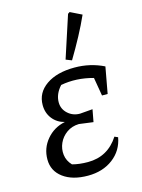

<svg xmlns="http://www.w3.org/2000/svg" viewBox="-115 -813 659 889"><g transform="rotate(-15 215.0 -369.0)"><path d="M195 8Q121 8 76.5 -25Q32 -58 32 -113Q32 -167 66.5 -208Q101 -249 155 -260Q119 -269 97.5 -296.5Q76 -324 76 -362Q76 -421 127 -456.5Q178 -492 263 -492Q338 -492 403 -460L380 -334H353L338 -422Q258 -444 183 -430Q151 -395 151 -355Q151 -323 175 -301Q199 -279 233 -279L294 -284L283 -225L215 -234Q181 -233 156 -215Q131 -197 119 -170Q107 -143 110.5 -114Q114 -85 136 -62Q169 -53 211 -53Q306 -53 359 -135L375 -128Q364 -66 315 -29Q266 8 195 8ZM261 -527 233 -538 299 -740 308 -746 363 -719Q343 -674 317 -625.5Q291 -577 261 -527Z"/></g></svg>

Font: Piazzolla
Style: Italic
Weight: 400
Italic angle: -11.3°
Designer: Juan Pablo del Peral
Foundry: Huerta Tipografica
Version: Version 1.330